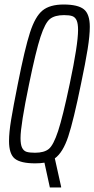

<svg xmlns="http://www.w3.org/2000/svg" viewBox="-20 -716 418 851"><path d="M223 -14 251 112V115H201L177 5Q159 8 136 8Q72 8 46 -12.5Q20 -33 20 -91Q20 -129 29.5 -186.5Q39 -244 59 -344Q90 -501 113 -572Q136 -643 168.5 -669.5Q201 -696 262 -696Q325 -696 351.5 -675Q378 -654 378 -597Q378 -558 368.5 -498.5Q359 -439 339 -344Q306 -182 282.5 -111Q259 -40 223 -14ZM289 -344Q326 -519 326 -583Q326 -612 319.5 -626Q313 -640 300.5 -644.5Q288 -649 264 -649Q223 -649 201.5 -632Q180 -615 159.5 -552.5Q139 -490 109 -344Q71 -161 71 -104Q71 -75 78 -61Q85 -47 98 -43Q111 -39 135 -39Q176 -39 196.5 -56Q217 -73 237.5 -135Q258 -197 289 -344Z"/></svg>

Font: Saira Ultra Condensed Light
Style: Italic
Weight: 300
Width: 1
Italic angle: -12°
Designer: Hector Gatti with collaboration of the Omnibus-Type team
Foundry: Omnibus-Type
Version: Version 1.001; ttfautohint (v1.8)